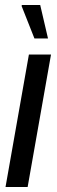

<svg xmlns="http://www.w3.org/2000/svg" viewBox="-20 -744 225 764"><path d="M2 0 95 -527H183L90 0ZM117 -591 66 -720 67 -724H140L171 -591Z"/></svg>

Font: Archivo ExtraCondensed Medium
Style: Italic
Weight: 500
Width: 2
Italic angle: -10°
Designer: Hector Gatti
Foundry: Omnibus-Type
Version: Version 2.001